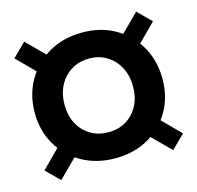

<svg xmlns="http://www.w3.org/2000/svg" viewBox="-78 -604 658 641"><g transform="rotate(-15 251.0 -284.0)"><path d="M445 -523 491 -477.5 410.5 -396.5 364.5 -443ZM92.5 -171 138.5 -124.5 58 -44.5 12 -90ZM58 -523 138.5 -443 92.5 -396.5 12 -477.5ZM410.5 -171 491 -90 445 -44.5 364.5 -124.5ZM252.5 -68Q187.5 -68 137.5 -96.2Q87.5 -124.5 59 -173.2Q30.5 -222 30.5 -284Q30.5 -346 59 -395.5Q87.5 -445 137.5 -473.8Q187.5 -502.5 252.5 -502.5Q317 -502.5 366.5 -473.8Q416 -445 444 -395.5Q472 -346 472 -284Q472 -222 444 -173.2Q416 -124.5 366.5 -96.2Q317 -68 252.5 -68ZM252.5 -158Q288 -158 314.5 -174.5Q341 -191 355.8 -219.5Q370.5 -248 370.5 -284.5Q370.5 -321 355.8 -349.8Q341 -378.5 314.5 -395.5Q288 -412.5 252.5 -412.5Q216.5 -412.5 189.8 -395.5Q163 -378.5 148.2 -349.8Q133.5 -321 133.5 -284.5Q133.5 -248 148.2 -219.5Q163 -191 189.8 -174.5Q216.5 -158 252.5 -158Z"/></g></svg>

Font: League Spartan Medium
Style: Regular
Weight: 500
Foundry: The League of Moveable Type
Version: Version 2.002